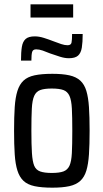

<svg xmlns="http://www.w3.org/2000/svg" viewBox="-20 -859 478 887"><path d="M222 8Q172 8 139.5 1Q107 -6 88.5 -23.5Q70 -41 60.5 -71Q51 -101 48 -146Q45 -191 45 -255Q45 -319 48 -364Q51 -409 60.5 -439Q70 -469 88.5 -486.5Q107 -504 139.5 -511Q172 -518 222 -518Q269 -518 300.5 -511Q332 -504 351 -486.5Q370 -469 379 -439Q388 -409 391 -364Q394 -319 394 -255Q394 -191 391 -146Q388 -101 379 -71Q370 -41 351 -23.5Q332 -6 300.5 1Q269 8 222 8ZM219 -60Q254 -60 273 -67Q292 -74 301 -93.5Q310 -113 312 -152Q314 -191 314 -255Q314 -319 312 -357.5Q310 -396 301 -416Q292 -436 273 -443Q254 -450 219 -450Q185 -450 166 -443Q147 -436 138 -416Q129 -396 127 -357Q125 -318 125 -255Q125 -191 127.5 -152Q130 -113 138 -93.5Q146 -74 165.5 -67Q185 -60 219 -60ZM77 -579Q77 -618 81 -642.5Q85 -667 98.5 -679Q112 -691 141 -691Q160 -691 182.5 -684Q205 -677 228 -668Q246 -661 262.5 -655.5Q279 -650 292 -650Q308 -650 310.5 -662.5Q313 -675 313 -702H362Q362 -664 358 -639Q354 -614 340.5 -602Q327 -590 298 -590Q279 -590 257 -597Q235 -604 212 -612Q193 -620 177 -625.5Q161 -631 147 -631Q132 -631 128.5 -619Q125 -607 125 -579ZM121 -778V-839H318V-778Z"/></svg>

Font: Saira Condensed Medium
Style: Regular
Weight: 500
Width: 3
Designer: Hector Gatti with collaboration of the Omnibus-Type team
Foundry: Omnibus-Type
Version: Version 1.101